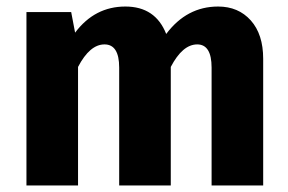

<svg xmlns="http://www.w3.org/2000/svg" viewBox="-20 -568 881 588"><path d="M648 -548Q710 -548 748 -505.5Q786 -463 786 -388V0H628V-361Q628 -432 584 -432Q539 -432 503 -363V0H345V-361Q345 -432 300 -432Q255 -432 219 -363V0H61V-531H198L210 -468Q270 -548 364 -548Q456 -548 489 -464Q552 -548 648 -548Z"/></svg>

Font: FiraGO
Style: Bold
Weight: 700
Designer: bBox Type
Foundry: bBox Type GmbH
Version: Version 1.001;PS 001.001;hotconv 1.0.88;makeotf.lib2.5.64775